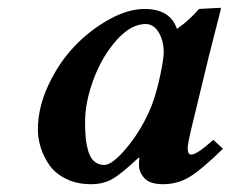

<svg xmlns="http://www.w3.org/2000/svg" viewBox="-20 -467 597 497"><path d="M373 -194.8Q386.2 -230.5 395 -272.9Q403.8 -315.4 403.8 -331.1Q403.8 -361.3 390.9 -383.1Q377.9 -404.8 356.9 -404.8Q318.8 -404.8 281.5 -362.8Q244.1 -320.8 222.2 -261.7Q200.2 -202.6 200.2 -150.9Q200.2 -127.4 201.9 -110.1Q203.6 -92.8 208.5 -75.7Q213.4 -58.6 223.9 -49.3Q234.4 -40 250 -40Q271.5 -40 310.3 -87.4Q349.1 -134.8 373 -194.8ZM339.8 -39.1Q339.8 -52.2 340.8 -58.1L338.9 -59.1Q293.5 -16.1 270 -3.2Q246.6 9.8 215.8 9.8Q178.7 9.8 150.6 -4.2Q122.6 -18.1 107.4 -40.3Q92.3 -62.5 85.2 -85.7Q78.1 -108.9 78.1 -131.8Q78.1 -188.5 105.2 -246.6Q132.3 -304.7 172.9 -347.2Q213.4 -389.6 262.5 -416.7Q311.5 -443.8 354 -443.8Q420.9 -443.8 438 -392.1Q471.2 -415.5 495.1 -443.8L549.8 -446.8Q551.8 -446.8 551.8 -443.8L520.5 -320.8L473.1 -125Q465.8 -93.3 465.8 -83Q465.8 -66.9 475.1 -66.9Q489.7 -66.9 532.2 -105L557.1 -82Q502.4 -28.3 471.2 -9.3Q439.9 9.8 401.9 9.8Q368.2 9.8 354 -5.6Q339.8 -21 339.8 -39.1Z"/></svg>

Font: Linux Libertine G
Style: Bold Italic
Weight: 700
Italic angle: -11.5°
Designer: Philipp H. Poll
Foundry: Philipp H. Poll
Version: Version 4.1.0